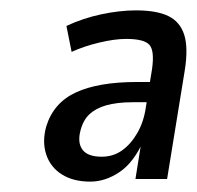

<svg xmlns="http://www.w3.org/2000/svg" viewBox="-20 -734 379 370"><path d="M154 -384Q121 -384 99 -398Q77 -412 69 -436.5Q61 -461 69 -490Q83 -536 126.5 -556Q170 -576 244 -576H271L265 -537H236Q205 -537 184.5 -531Q164 -525 152 -513.5Q140 -502 135 -482Q129 -459 139 -445.5Q149 -432 176 -432Q198 -432 215 -444Q232 -456 244.5 -477.5Q257 -499 261 -527L273 -601Q278 -636 268 -647.5Q258 -659 223 -659Q201 -659 171.5 -652Q142 -645 118 -634L108 -684Q140 -699 175.5 -706.5Q211 -714 242 -714Q282 -714 304.5 -703Q327 -692 335 -667Q343 -642 336 -598L302 -389H241L253 -464H257Q238 -421 210.5 -402.5Q183 -384 154 -384Z"/></svg>

Font: Nunito Sans 7pt Condensed SemiBold
Style: Italic
Weight: 600
Width: 3
Italic angle: -9°
Designer: Vernon Adams
Foundry: Vernon Adams
Version: Version 3.101;gftools[0.9.27]